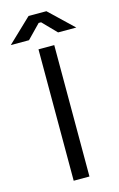

<svg xmlns="http://www.w3.org/2000/svg" viewBox="-184 -934 614 988"><g transform="rotate(-15 122.5 -439.5)"><path d="M80 0V-700H164V0ZM-52 -758 75 -879H170L297 -758H200L129 -831H116L45 -758Z"/></g></svg>

Font: Space Grotesk
Style: Regular
Weight: 400
Designer: Florian Karsten
Foundry: Florian Karsten
Version: Version 2.000